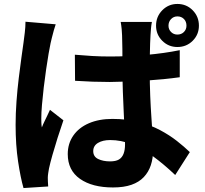

<svg xmlns="http://www.w3.org/2000/svg" viewBox="-20 -886 1040 972"><path d="M359 -609Q403 -605 447 -602.5Q491 -600 536 -600Q628 -600 719.5 -608Q811 -616 890 -632V-495Q811 -484 719.5 -478Q628 -472 536 -471Q493 -471 448.5 -472.5Q404 -474 360 -477ZM749 -775Q746 -760 744.5 -743Q743 -726 742 -709Q741 -693 740 -666Q739 -639 738.5 -605Q738 -571 738 -533Q738 -461 740.5 -401Q743 -341 746.5 -291.5Q750 -242 752.5 -201.5Q755 -161 755 -126Q755 -84 743.5 -49.5Q732 -15 708 10.5Q684 36 645.5 49.5Q607 63 552 63Q447 63 385 19.5Q323 -24 323 -106Q323 -159 351 -199.5Q379 -240 430 -262Q481 -284 549 -284Q622 -284 682 -268.5Q742 -253 790 -227.5Q838 -202 875.5 -172.5Q913 -143 941 -116L867 0Q808 -56 753.5 -95.5Q699 -135 646 -156Q593 -177 538 -177Q500 -177 476 -162.5Q452 -148 452 -121Q452 -93 477 -81Q502 -69 537 -69Q566 -69 582 -78.5Q598 -88 605.5 -107.5Q613 -127 613 -155Q613 -180 611 -221.5Q609 -263 606.5 -314Q604 -365 602 -421Q600 -477 600 -533Q600 -591 599.5 -638.5Q599 -686 598 -707Q598 -718 596 -738.5Q594 -759 591 -775ZM262 -763Q258 -752 252.5 -732.5Q247 -713 242.5 -694.5Q238 -676 236 -667Q232 -649 226 -614Q220 -579 213.5 -534.5Q207 -490 201.5 -443.5Q196 -397 192.5 -355.5Q189 -314 189 -285Q189 -276 189.5 -263Q190 -250 192 -241Q198 -257 205 -271Q212 -285 219 -300Q226 -315 233 -330L301 -277Q286 -234 271.5 -188Q257 -142 245.5 -101.5Q234 -61 228 -33Q226 -23 224 -9Q222 5 222 14Q222 22 222.5 34Q223 46 224 58L99 66Q84 14 71.5 -69Q59 -152 59 -254Q59 -311 63.5 -372.5Q68 -434 75 -491Q82 -548 88.5 -595Q95 -642 99 -670Q102 -692 105.5 -721Q109 -750 109 -776ZM833 -756Q833 -737 846 -724Q859 -711 878 -711Q898 -711 911 -724Q924 -737 924 -756Q924 -777 911 -790Q898 -803 878 -803Q859 -803 846 -789.5Q833 -776 833 -756ZM770 -756Q770 -802 801.5 -834Q833 -866 878 -866Q924 -866 955.5 -834Q987 -802 987 -756Q987 -711 955.5 -679.5Q924 -648 878 -648Q833 -648 801.5 -679.5Q770 -711 770 -756Z"/></svg>

Font: Noto Sans SC Thin ExtraBold
Style: Regular
Weight: 800
Version: Version 2.004-H2;hotconv 1.0.118;makeotfexe 2.5.65603